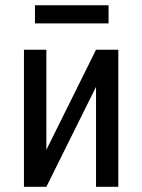

<svg xmlns="http://www.w3.org/2000/svg" viewBox="-20 -720 549 740"><path d="M350.1 -528.3H436V0H350.1V-385.3L158.7 0H72.3V-528.3H158.7V-142.6ZM398.4 -629.9H114.7V-699.7H398.4Z"/></svg>

Font: MAUL Condensed
Style: Condensed Regular
Weight: 400
Designer: MAUL
Version: Version 1.0; 2020; ttfautohint (v1.8.3)